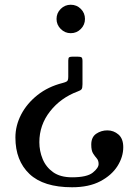

<svg xmlns="http://www.w3.org/2000/svg" viewBox="-20 -550 590 810"><path d="M338.5 -470Q338.5 -445.5 321 -427.8Q303.5 -410 278.5 -410Q254 -410 236.2 -427.8Q218.5 -445.5 218.5 -470Q218.5 -495 236.2 -512.5Q254 -530 278.5 -530Q303.5 -530 321 -512.5Q338.5 -495 338.5 -470ZM396 142Q396 127 388.2 118.2Q380.5 109.5 372.8 97.5Q365 85.5 365 60Q365 28.5 386 14.2Q407 0 433 0Q459.5 0 479.8 17.5Q500 35 500 71Q500 112 475.5 150.8Q451 189.5 403 214.8Q355 240 284 240Q163.5 240 104.2 183.8Q45 127.5 45 30Q45 -20 69.2 -66.8Q93.5 -113.5 138.2 -149Q183 -184.5 244.5 -200Q256.5 -203 262.2 -206.8Q268 -210.5 268 -226.5V-294.5Q268 -306 272 -308.5Q276 -311 287.5 -311H306Q319 -311 323.5 -308.2Q328 -305.5 328 -292.5V-194.5Q328 -178.5 324 -173.5Q320 -168.5 308.5 -164.5Q236 -137.5 191 -80Q146 -22.5 146 50Q146 87 160 121Q174 155 204.2 176.5Q234.5 198 284 198Q347 198 371.5 178.2Q396 158.5 396 142Z"/></svg>

Font: Besley* Condensed
Style: Regular
Weight: 400
Width: 3
Designer: Owen Earl
Foundry: indestructible type*
Version: Version 3.000; ttfautohint (v1.8.3)